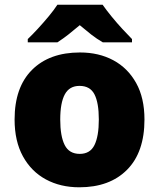

<svg xmlns="http://www.w3.org/2000/svg" viewBox="-20 -786 677 816"><path d="M594 -278Q594 -139 520 -64.5Q446 10 317 10Q237 10 175 -23.5Q113 -57 77.5 -121.5Q42 -186 42 -278Q42 -415 116 -489Q190 -563 320 -563Q400 -563 461.5 -530Q523 -497 558.5 -433.5Q594 -370 594 -278ZM236 -278Q236 -207 255 -169.5Q274 -132 319 -132Q363 -132 381.5 -169.5Q400 -207 400 -278Q400 -349 381.5 -385Q363 -421 318 -421Q275 -421 255.5 -385Q236 -349 236 -278ZM416 -766Q432 -743 454.5 -715.5Q477 -688 500.5 -662.5Q524 -637 541 -620V-606H417Q391 -621 368 -639Q345 -657 319 -679Q293 -657 271.5 -640Q250 -623 224 -606H98V-620Q117 -638 140.5 -663.5Q164 -689 186.5 -716Q209 -743 224 -766Z"/></svg>

Font: Noto Sans Meetei Mayek Black
Style: Regular
Weight: 900
Designer: Monotype Design Team and Neelakash Kshetrimayum
Foundry: Monotype Imaging Inc.
Version: Version 2.002; ttfautohint (v1.8.4.7-5d5b)